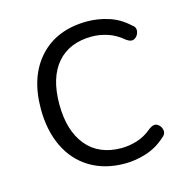

<svg xmlns="http://www.w3.org/2000/svg" viewBox="-81 -571 631 655"><g transform="rotate(-15 234.0 -243.0)"><path d="M283 8Q212 8 160 -23.5Q108 -55 80.5 -112.5Q53 -170 53 -246Q53 -361 114.5 -427.5Q176 -494 283 -494Q320 -494 358 -482Q396 -470 427 -441Q441 -432 438.5 -417Q436 -402 424 -394.5Q412 -387 395 -399Q368 -422 339.5 -431Q311 -440 285 -440Q205 -440 161.5 -389.5Q118 -339 118 -245Q118 -152 161.5 -99Q205 -46 285 -46Q311 -46 339.5 -54.5Q368 -63 395 -86Q412 -98 424 -90.5Q436 -83 438.5 -68.5Q441 -54 427 -44Q396 -16 358 -4Q320 8 283 8Z"/></g></svg>

Font: Chiron GoRound TC L
Style: Regular
Weight: 300
Designer: Ryoko NISHIZUKA 西塚涼子 (kana, bopomofo & ideographs); Paul D. Hunt (Latin, Greek & Cyrillic); Sandoll Communications 산돌커뮤니
Foundry: Adobe
Version: Version 1.000;hotconv 1.1.1;makeotfexe 2.6.0